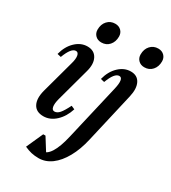

<svg xmlns="http://www.w3.org/2000/svg" viewBox="-225 -817 1055 1183"><g transform="rotate(30 302.0 -226.0)"><path d="M138.7 12.7Q86.7 12.7 67.1 -24.8Q47.4 -62.3 63.9 -125.1L126.9 -356.1Q137.8 -393.5 133.6 -415.2Q129.5 -436.9 113 -436.9Q79.5 -436.9 49.9 -357.7L23.3 -363.8Q38.6 -423.9 76.7 -460.1Q114.7 -496.3 161.2 -496.3Q209.4 -496.3 229.5 -458.5Q249.6 -420.6 232.6 -361.1L168.9 -127.5Q158.9 -90.3 162.7 -68.5Q166.5 -46.7 183.6 -46.7Q202.4 -46.7 219.1 -65.9Q235.8 -85.1 258.4 -130.8L283.4 -119.8Q264.7 -60.2 225.3 -23.7Q185.9 12.7 138.7 12.7ZM220.6 -559.6Q194.5 -559.6 178.2 -575.9Q161.8 -592.3 161.8 -617.3Q161.8 -655.4 183.6 -679.2Q205.4 -703.1 239.1 -703.1Q265.3 -703.1 281.6 -686.9Q298 -670.6 298 -645.4Q298 -608.2 276.7 -583.9Q255.4 -559.6 220.6 -559.6ZM242.5 251Q214.1 251 190.3 245.5Q166.6 239.9 141 228.1L194.4 109.2H210.7L283.5 225.6H238.6V203.4Q272.6 203.4 298.7 162Q324.9 120.6 343.5 39.7L435.5 -356.1Q444.5 -394.9 441.2 -415.9Q437.9 -436.9 421.4 -436.9Q387.9 -436.9 358.3 -357.7L331.7 -363.8Q347 -423.9 385.1 -460.1Q423.1 -496.3 469.6 -496.3Q516.4 -496.3 535.2 -459.3Q554 -422.2 540 -361.1L458.1 -5.7Q440.3 72.9 408 130.6Q375.8 188.4 333.6 219.7Q291.3 251 242.5 251ZM526.7 -559.6Q500.6 -559.6 484.3 -575.9Q467.9 -592.3 467.9 -617.3Q467.9 -655.4 489.7 -679.2Q511.5 -703.1 545.2 -703.1Q571.4 -703.1 587.7 -686.9Q604.1 -670.6 604.1 -645.4Q604.1 -608.2 582.8 -583.9Q561.5 -559.6 526.7 -559.6Z"/></g></svg>

Font: Platypi Light
Style: Italic
Weight: 300
Italic angle: -13°
Designer: David Sargent
Foundry: Bolt Cutter Type
Version: Version 1.200